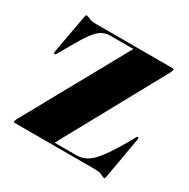

<svg xmlns="http://www.w3.org/2000/svg" viewBox="-114 -559 664 674"><g transform="rotate(30 218.0 -222.0)"><path d="M407 -426.5 178.5 -10H267.5Q288 -10 306.2 -19.8Q324.5 -29.5 345 -55.2Q365.5 -81 393.5 -128L417 -169.5Q420 -174.5 423.5 -173Q426 -172.5 425 -165L396 0.5Q394.5 11 391.5 11Q387.5 11 377 5.5Q366.5 0 348.5 0H22.5Q18 0 18 -3.5Q18 -8 23 -17L253.5 -433H161Q142.5 -433 127.8 -425.2Q113 -417.5 97 -396.5Q81 -375.5 59 -336.5L28.5 -283.5Q25.5 -278 21.5 -279.5Q18.5 -280.5 19.5 -288L47.5 -442.5Q49.5 -453.5 52.5 -453.5Q57 -453.5 67.2 -448.5Q77.5 -443.5 95 -443.5H407.5Q412 -443.5 412 -440Q412 -436.5 407 -426.5Z"/></g></svg>

Font: Fraunces 144pt
Style: Bold
Weight: 700
Version: Version 1.000;[b76b70a41]